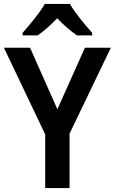

<svg xmlns="http://www.w3.org/2000/svg" viewBox="-20 -957 584 977"><path d="M336 -937H208C184 -894 130 -829 95 -790V-777H172C202 -798 238 -829 271 -864C304 -829 340 -799 371 -777H449V-790C413 -830 360 -893 336 -937ZM272 -401 133 -714H0L210 -273V0H334V-277L544 -714H412Z"/></svg>

Font: Noto Sans Arabic SemCond SemBd
Style: Regular
Weight: 600
Width: 4
Designer: Monotype Design Team, Nadine Chahine, Nizar Qandah and Khaled Hosny
Foundry: Monotype Imaging Inc.
Version: Version 2.012